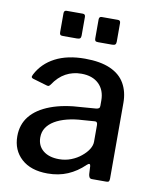

<svg xmlns="http://www.w3.org/2000/svg" viewBox="-84 -807 721 883"><g transform="rotate(10 276.0 -366.0)"><path d="M369 -60Q334 -26 292 -8Q250 10 198 10Q120 10 76 -30Q32 -70 32 -135Q32 -190 63.5 -229Q95 -268 156 -291Q217 -314 304 -318L368 -323Q375 -324 379.5 -327Q384 -330 384 -338V-363Q384 -412 354.5 -440.5Q325 -469 273 -469Q233 -469 200 -451Q167 -433 142 -395Q138 -390 135 -388Q132 -386 125 -388L57 -408Q52 -410 50.5 -413.5Q49 -417 54 -427Q82 -481 138.5 -510.5Q195 -540 277 -540Q349 -540 395.5 -519.5Q442 -499 464 -460.5Q486 -422 486 -370V-17Q486 -7 483 -3.5Q480 0 471 0H404Q396 0 392.5 -5.5Q389 -11 388 -20L386 -58Q384 -74 369 -60ZM384 -249Q384 -266 370 -264L316 -260Q276 -258 243 -249.5Q210 -241 186.5 -227Q163 -213 150 -193.5Q137 -174 137 -148Q137 -109 164.5 -86.5Q192 -64 239 -64Q269 -64 295.5 -74.5Q322 -85 341 -101Q362 -118 373 -136Q384 -154 384 -171V-249ZM243 -729V-642Q243 -633 239 -629Q235 -625 224 -625H159Q149 -625 146 -628.5Q143 -632 143 -640V-728Q143 -742 155 -742H231Q243 -742 243 -729ZM407 -729V-642Q407 -633 403 -629Q399 -625 388 -625H323Q313 -625 310 -628.5Q307 -632 307 -640V-728Q307 -742 319 -742H395Q407 -742 407 -729Z"/></g></svg>

Font: Libre Franklin Thin Medium
Style: Regular
Weight: 500
Version: Version 3.000